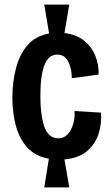

<svg xmlns="http://www.w3.org/2000/svg" viewBox="-20 -737 475 837"><path d="M173 80 193 -45Q133 -56 98.5 -94.5Q64 -133 49 -189.5Q34 -246 34 -312Q34 -379 49.5 -439Q65 -499 99.5 -539.5Q134 -580 194 -591L173 -717H282L261 -593Q312 -587 345.5 -560.5Q379 -534 395 -495Q411 -456 410 -412L293 -396Q293 -438 277.5 -468.5Q262 -499 229 -499Q156 -499 156 -320Q156 -232 174 -183Q192 -134 234 -134Q259 -134 275 -151.5Q291 -169 299 -196.5Q307 -224 305 -253L420 -246Q424 -202 411 -157.5Q398 -113 362 -80.5Q326 -48 261 -42L282 80Z"/></svg>

Font: Bricolage Grotesque 12pt Condensed SemiBold
Style: Regular
Weight: 600
Width: 3
Designer: Mathieu Triay
Foundry: Atelier Triay
Version: Version 1.001; ttfautohint (v1.8.4.7-5d5b);gftools[0.9.33.de